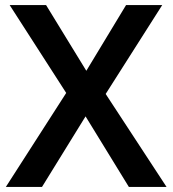

<svg xmlns="http://www.w3.org/2000/svg" viewBox="-20 -734 678 754"><path d="M634 0H486L316 -277L145 0H3L240 -369L18 -714H161L319 -456L475 -714H617L395 -365Z"/></svg>

Font: Noto Sans Lao UI SemBd
Style: Regular
Weight: 600
Designer: Monotype Design Team
Foundry: Monotype Imaging Inc.
Version: Version 2.000; ttfautohint (v1.8.4.7-5d5b)